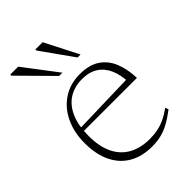

<svg xmlns="http://www.w3.org/2000/svg" viewBox="-206 -784 889 889"><g transform="rotate(-45 238.5 -340.0)"><path d="M256.5 -464.5Q317 -464.5 354.8 -439.5Q392.5 -414.5 411 -369.8Q429.5 -325 431.5 -265H81L79 -285.5L407 -294.5L390.5 -276Q389 -327.5 372.5 -364.5Q356 -401.5 325 -421.2Q294 -441 247.5 -441Q198 -441 161 -417.8Q124 -394.5 103.5 -348Q83 -301.5 83 -232.5Q83 -164 105.5 -117.2Q128 -70.5 170.8 -46.5Q213.5 -22.5 274.5 -22.5Q302 -22.5 325.8 -27.2Q349.5 -32 374 -43.2Q398.5 -54.5 426.5 -74.5L432 -58.5Q399 -33.5 371.8 -18.5Q344.5 -3.5 317.2 3.2Q290 10 256.5 10Q191.5 10 144.2 -17.2Q97 -44.5 71.8 -96.5Q46.5 -148.5 46.5 -222.5Q46.5 -292.5 72.5 -347.2Q98.5 -402 145.8 -433.2Q193 -464.5 256.5 -464.5ZM204.5 -526H183L27.5 -683.5V-690.5H79.5ZM323.5 -526H304L192 -683.5V-690.5H239.5Z"/></g></svg>

Font: Newsreader ExtraLight
Style: Regular
Weight: 250
Designer: Hugues Gentile
Foundry: Production Type
Version: Version 1.003